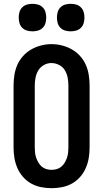

<svg xmlns="http://www.w3.org/2000/svg" viewBox="-20 -977 540 1005"><path d="M250 8Q222 8 194.5 2.5Q167 -3 143 -16.5Q119 -30 100.5 -51Q82 -72 71 -97.5Q60 -123 55.5 -150Q51 -177 51 -205V-530Q51 -558 55.5 -585.5Q60 -613 71 -638Q82 -663 101 -684Q120 -705 144 -718.5Q168 -732 195 -739Q222 -746 250 -746Q278 -746 305 -739Q332 -732 356 -718.5Q380 -705 399 -684Q418 -663 429 -638Q440 -613 444.5 -585.5Q449 -558 449 -530V-205Q449 -177 444.5 -150Q440 -123 429 -97.5Q418 -72 399.5 -51Q381 -30 357 -16.5Q333 -3 305.5 2.5Q278 8 250 8ZM250 -88Q264 -88 277.5 -92Q291 -96 301.5 -105Q312 -114 319 -126Q326 -138 330.5 -151Q335 -164 336.5 -177.5Q338 -191 338 -205V-530Q338 -551 334 -571.5Q330 -592 319 -610Q308 -628 288.5 -637.5Q269 -647 249 -647Q228 -647 209.5 -636.5Q191 -626 180.5 -608.5Q170 -591 166 -570.5Q162 -550 162 -530V-205Q162 -191 163.5 -177.5Q165 -164 169.5 -151Q174 -138 181 -126Q188 -114 198.5 -105Q209 -96 222.5 -92Q236 -88 250 -88ZM350 -813Q335 -813 321 -817Q307 -821 296.5 -831.5Q286 -842 282 -856Q278 -870 278 -885Q278 -900 282 -914Q286 -928 296.5 -938.5Q307 -949 321 -953Q335 -957 350 -957Q365 -957 379 -953Q393 -949 403.5 -938.5Q414 -928 418 -914Q422 -900 422 -885Q422 -870 418 -856Q414 -842 403.5 -831.5Q393 -821 379 -817Q365 -813 350 -813ZM150 -813Q135 -813 121 -817Q107 -821 96.5 -831.5Q86 -842 82 -856Q78 -870 78 -885Q78 -900 82 -914Q86 -928 96.5 -938.5Q107 -949 121 -953Q135 -957 150 -957Q165 -957 179 -953Q193 -949 203.5 -938.5Q214 -928 218 -914Q222 -900 222 -885Q222 -870 218 -856Q214 -842 203.5 -831.5Q193 -821 179 -817Q165 -813 150 -813Z"/></svg>

Font: Iosevka Julsh Curly
Style: Bold
Weight: 700
Designer: Belleve Invis
Foundry: Belleve Invis
Version: Version 15.0.2; ttfautohint (v1.8.4)